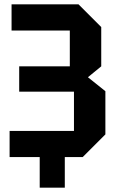

<svg xmlns="http://www.w3.org/2000/svg" viewBox="-20 -720 532 880"><path d="M359 0H277V140H162V0H24V-120H319V-300H68V-416H300V-580H33V-700H340L444 -596V-416L383 -366L463 -302V-104Z"/></svg>

Font: Tektur SemiCondensed SemiBold
Style: Regular
Weight: 600
Width: 4
Designer: Adam Jagosz
Foundry: Adam Jagosz
Version: Version 1.005;gftools[0.9.30]